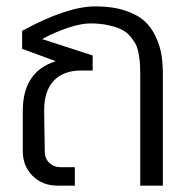

<svg xmlns="http://www.w3.org/2000/svg" viewBox="-20 -585 578 605"><path d="M49.8 -431.2V-487.8Q190.9 -564.9 280.8 -564.9Q334 -564.9 373.3 -552Q412.6 -539.1 435.1 -518.8Q457.5 -498.5 471.2 -468.5Q484.9 -438.5 489 -410.6Q493.2 -382.8 493.2 -348.1V0H421.9V-344.2Q421.9 -365.7 421.4 -378.4Q420.9 -391.1 417.7 -411.1Q414.6 -431.2 408.7 -443.4Q402.8 -455.6 391.1 -469.7Q379.4 -483.9 363 -491.9Q346.7 -500 321.5 -505.6Q296.4 -511.2 264.2 -511.2Q235.8 -511.2 193.4 -497.1Q150.9 -482.9 112.8 -461.9L272 -410.2V-362.8H235.8Q179.2 -362.8 148.9 -330.1Q118.7 -297.4 119.1 -235.8L121.1 -106.9Q121.1 -85.4 135.5 -71.8Q149.9 -58.1 170.9 -58.1H215.8V0H161.1Q113.8 0 82.8 -30.8Q51.8 -61.5 51.8 -108.9V-235.8Q51.8 -359.9 155.8 -392.1Z"/></svg>

Font: LT Superior
Style: Regular
Weight: 400
Designer: Daniel Lyons
Foundry: LyonsType
Version: Version 1.000